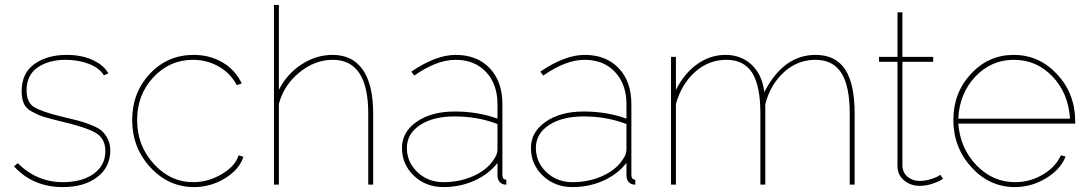

<svg xmlns="http://www.w3.org/2000/svg" viewBox="-20 -750 4423 780"><path d="M235 10Q114 10 37 -74L52 -87Q130 -10 235 -10Q313 -10 360.5 -44Q408 -78 408 -136Q408 -188 367.5 -211Q327 -234 227 -257Q178 -269 156 -276Q134 -283 109.5 -296.5Q85 -310 76.5 -330Q68 -350 68 -380Q68 -453 120 -490Q172 -527 251 -527Q312 -527 357 -506Q402 -485 420 -452L402 -444Q384 -474 341 -490.5Q298 -507 247 -507Q178 -507 133 -476Q88 -445 88 -383Q88 -335 117 -316Q146 -297 228 -277Q274 -266 297.5 -260Q321 -254 351 -242Q381 -230 394.5 -217.5Q408 -205 418 -185Q428 -165 428 -139Q428 -71 375 -30.5Q322 10 235 10Z M768 10Q665 10 591 -70Q517 -150 517 -262Q517 -374 589 -450.5Q661 -527 767 -527Q832 -527 884 -496.5Q936 -466 962 -411L942 -404Q917 -452 869 -479.5Q821 -507 764 -507Q669 -507 603 -436Q537 -365 537 -262Q537 -159 604.5 -84.5Q672 -10 765 -10Q826 -10 881.5 -43Q937 -76 949 -119L969 -113Q952 -61 894 -25.5Q836 10 768 10Z M1496 0H1476V-289Q1476 -507 1332 -507Q1259 -507 1196 -455.5Q1133 -404 1113 -328V0H1093V-730H1113V-385Q1145 -449 1204.5 -488Q1264 -527 1331 -527Q1412 -527 1454 -466.5Q1496 -406 1496 -289Z M1613 -149Q1613 -214 1673 -255.5Q1733 -297 1827 -297Q1922 -297 2001 -268V-327Q2001 -408 1954.5 -457.5Q1908 -507 1831 -507Q1754 -507 1663 -443L1651 -459Q1751 -527 1831 -527Q1918 -527 1969.5 -473Q2021 -419 2021 -327V-40Q2021 -20 2037 -20V0Q2026 0 2023 -2Q2001 -10 2001 -40V-88Q1965 -42 1907 -16Q1849 10 1781 10Q1710 10 1661.5 -36Q1613 -82 1613 -149ZM1986 -102Q2001 -123 2001 -143V-246Q1921 -277 1827 -277Q1740 -277 1686.5 -242Q1633 -207 1633 -149Q1633 -91 1676 -50.5Q1719 -10 1781 -10Q1848 -10 1903.5 -35Q1959 -60 1986 -102Z M2137 -149Q2137 -214 2197 -255.5Q2257 -297 2351 -297Q2446 -297 2525 -268V-327Q2525 -408 2478.5 -457.5Q2432 -507 2355 -507Q2278 -507 2187 -443L2175 -459Q2275 -527 2355 -527Q2442 -527 2493.5 -473Q2545 -419 2545 -327V-40Q2545 -20 2561 -20V0Q2550 0 2547 -2Q2525 -10 2525 -40V-88Q2489 -42 2431 -16Q2373 10 2305 10Q2234 10 2185.5 -36Q2137 -82 2137 -149ZM2510 -102Q2525 -123 2525 -143V-246Q2445 -277 2351 -277Q2264 -277 2210.5 -242Q2157 -207 2157 -149Q2157 -91 2200 -50.5Q2243 -10 2305 -10Q2372 -10 2427.5 -35Q2483 -60 2510 -102Z M3452 0H3432V-289Q3432 -400 3398 -453.5Q3364 -507 3293 -507Q3220 -507 3165 -457Q3110 -407 3089 -327V0H3069V-289Q3069 -402 3035.5 -454.5Q3002 -507 2931 -507Q2859 -507 2804 -458Q2749 -409 2726 -328V0H2706V-519H2726V-385Q2760 -452 2812.5 -489.5Q2865 -527 2927 -527Q2992 -527 3034.5 -486Q3077 -445 3085 -376Q3163 -527 3293 -527Q3374 -527 3413 -468.5Q3452 -410 3452 -289Z M3811 -24Q3809 -22 3798.5 -16Q3788 -10 3764.5 -2.5Q3741 5 3716 5Q3679 5 3652.5 -17.5Q3626 -40 3626 -75V-499H3551V-519H3626V-700H3646V-519H3771V-499H3646V-75Q3648 -47 3668 -31Q3688 -15 3716 -15Q3737 -15 3757.5 -21Q3778 -27 3788 -32.5Q3798 -38 3800 -40Z M4103 10Q4000 10 3926.5 -70.5Q3853 -151 3853 -263Q3853 -373 3924.5 -450Q3996 -527 4098 -527Q4201 -527 4274 -449Q4347 -371 4348 -259V-248H3873Q3881 -147 3947 -78.5Q4013 -10 4104 -10Q4164 -10 4216 -40.5Q4268 -71 4290 -119L4309 -114Q4288 -61 4229 -25.5Q4170 10 4103 10ZM3873 -268H4327Q4320 -372 4255.5 -439.5Q4191 -507 4099 -507Q4007 -507 3942.5 -439Q3878 -371 3873 -268Z"/></svg>

Font: Raleway-v4020 Thin
Style: Regular
Weight: 250
Designer: Matt McInerney, Pablo Impallari, Rodrigo Fuenzalida
Foundry: Matt McInerney, Pablo Impallari, Rodrigo Fuenzalida
Version: Version 4.020;PS 004.020;hotconv 1.0.88;makeotf.lib2.5.64775